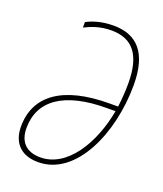

<svg xmlns="http://www.w3.org/2000/svg" viewBox="-136 -814 778 914"><g transform="rotate(20 253.0 -357.0)"><path d="M165 10C356 10 468 -245 468 -490C468 -652 402 -724 282 -724C221 -724 178 -709 147 -693V-665C178 -681 222 -699 280 -699C389 -699 441 -631 441 -489C441 -442 437 -402 433 -369H391C152 -369 31 -278 31 -122C31 -44 74 10 165 10ZM167 -15C93 -15 58 -57 58 -124C58 -264 169 -344 386 -344H429C397 -169 301 -15 167 -15Z"/></g></svg>

Font: Noto Sans Condensed Thin
Style: Italic
Weight: 100
Width: 3
Italic angle: -12°
Designer: Monotype Design Team
Foundry: Monotype Imaging Inc.
Version: Version 2.013